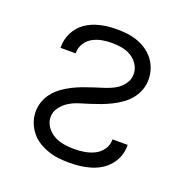

<svg xmlns="http://www.w3.org/2000/svg" viewBox="-102 -623 704 726"><g transform="rotate(20 250.0 -260.0)"><path d="M251 8Q229 8 207.5 5.5Q186 3 165.5 -4Q145 -11 126.5 -22.5Q108 -34 94.5 -51Q81 -68 73.5 -88.5Q66 -109 66 -131Q66 -152 73.5 -172.5Q81 -193 94.5 -209.5Q108 -226 125.5 -238.5Q143 -251 162 -260.5Q181 -270 201 -277.5Q221 -285 241.5 -291.5Q262 -298 282.5 -304.5Q303 -311 321.5 -321.5Q340 -332 353 -350Q366 -368 366 -389Q366 -410 355 -427.5Q344 -445 326.5 -455.5Q309 -466 289 -469.5Q269 -473 249 -473Q229 -473 209.5 -469.5Q190 -466 172.5 -456.5Q155 -447 144 -429.5Q133 -412 133 -392V-389H72V-394Q72 -415 79 -435Q86 -455 99 -471.5Q112 -488 129.5 -499Q147 -510 167 -516.5Q187 -523 207.5 -525.5Q228 -528 249 -528Q270 -528 291 -525.5Q312 -523 332 -516Q352 -509 369.5 -497Q387 -485 400 -468Q413 -451 419.5 -430.5Q426 -410 426 -389Q426 -368 418.5 -347.5Q411 -327 397.5 -310.5Q384 -294 366.5 -281.5Q349 -269 330 -259.5Q311 -250 291 -242.5Q271 -235 250.5 -228.5Q230 -222 210 -216Q190 -210 171.5 -199Q153 -188 139.5 -170Q126 -152 126 -131Q126 -110 138.5 -92Q151 -74 169.5 -64Q188 -54 209 -50.5Q230 -47 251 -47Q272 -47 292.5 -50.5Q313 -54 331.5 -63Q350 -72 362.5 -89.5Q375 -107 375 -128V-131H436V-126Q436 -104 428.5 -84Q421 -64 407 -47.5Q393 -31 374.5 -20Q356 -9 335.5 -3Q315 3 293.5 5.5Q272 8 251 8Z"/></g></svg>

Font: Iosevka Fixed Light
Style: Regular
Weight: 300
Monospace: yes
Designer: Belleve Invis
Foundry: Belleve Invis
Version: Version 32.3.0